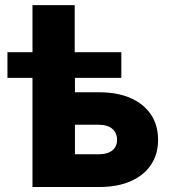

<svg xmlns="http://www.w3.org/2000/svg" viewBox="-20 -748 686 768"><path d="M9.8 -436.5V-539.1H465.3V-436.5ZM109.9 -539.1V-727.5H278.8V-539.1ZM213.9 -378.9H376.5Q450.2 -378.9 502.9 -355.5Q555.7 -332 584 -289.6Q612.3 -247.1 612.3 -188.5Q612.3 -131.3 584 -88.9Q555.7 -46.4 502.9 -23.2Q450.2 0 376.5 0H109.9V-539.1H279.8V-130.9H375.5Q409.7 -130.9 429 -146.2Q448.2 -161.6 448.2 -188.5Q448.2 -216.8 429 -232.9Q409.7 -249 375.5 -249H213.9Z"/></svg>

Font: Inter 18pt ExtraBold
Style: Regular
Weight: 800
Designer: Rasmus Andersson
Foundry: rsms
Version: Version 4.001;git-66647c0bb